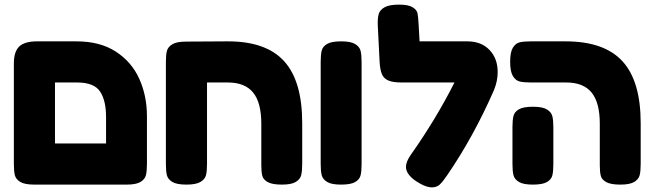

<svg xmlns="http://www.w3.org/2000/svg" viewBox="-20 -799 2828 831"><path d="M616 -296V-90Q616 -58 611.5 -40.5Q607 -23 588 -11.5Q569 0 528 0H129Q87 0 68 -11.5Q49 -23 44.5 -40Q40 -57 40 -89V-524Q40 -576 63.5 -598Q87 -620 140 -620H311Q413 -620 481.5 -575.5Q550 -531 583 -457.5Q616 -384 616 -296ZM218 -442V-178H439V-293Q439 -364 413 -403Q387 -442 314 -442Z M698 -89V-531Q698 -562 702.5 -579Q707 -596 726 -607.5Q745 -619 787 -619L963 -620Q1130 -621 1209 -535Q1288 -449 1288 -266V-90Q1288 -58 1283.5 -40.5Q1279 -23 1260 -11.5Q1241 0 1200 0Q1159 0 1139.5 -10.5Q1120 -21 1115.5 -37.5Q1111 -54 1111 -83V-263Q1111 -355 1075.5 -398.5Q1040 -442 966 -442H876V-90Q876 -58 871.5 -40.5Q867 -23 847.5 -11.5Q828 0 787 0Q745 0 726 -11.5Q707 -23 702.5 -40Q698 -57 698 -89Z M1457 -620Q1498 -620 1517 -608.5Q1536 -597 1540.5 -579.5Q1545 -562 1545 -531V-88Q1545 -57 1540.5 -39.5Q1536 -22 1517 -11Q1498 0 1456 0Q1415 0 1396 -11.5Q1377 -23 1372.5 -40.5Q1368 -58 1368 -89V-532Q1368 -563 1372.5 -580.5Q1377 -598 1396 -609Q1415 -620 1457 -620Z M2134 -487Q2134 -448 2118 -409Q2029 -206 1915 -40Q1897 -13 1883.5 -0.5Q1870 12 1849 12Q1827 12 1797 -5Q1737 -39 1737 -77Q1737 -99 1758 -129Q1868 -285 1947 -442H1718Q1681 -442 1661 -450.5Q1641 -459 1633 -478Q1625 -497 1623 -531L1615 -691Q1614 -720 1619 -738Q1624 -756 1644.5 -767.5Q1665 -779 1707 -779Q1748 -779 1766 -767.5Q1784 -756 1787 -742Q1790 -728 1792 -690L1796 -620H2003Q2063 -620 2098.5 -583Q2134 -546 2134 -487Z M2576 -83V-263Q2576 -355 2540.5 -398.5Q2505 -442 2431 -442H2278Q2246 -442 2228.5 -446.5Q2211 -451 2199.5 -470.5Q2188 -490 2188 -531Q2188 -573 2199.5 -592Q2211 -611 2228 -615.5Q2245 -620 2277 -620H2428Q2595 -620 2674 -534Q2753 -448 2753 -266V-90Q2753 -58 2748.5 -40.5Q2744 -23 2725 -11.5Q2706 0 2665 0Q2624 0 2604.5 -10.5Q2585 -21 2580.5 -37.5Q2576 -54 2576 -83ZM2287 -337Q2328 -337 2347 -325.5Q2366 -314 2370.5 -296.5Q2375 -279 2375 -248V-88Q2375 -57 2370.5 -39.5Q2366 -22 2347 -11Q2328 0 2286 0Q2245 0 2226 -11.5Q2207 -23 2202.5 -40.5Q2198 -58 2198 -89V-249Q2198 -280 2202.5 -297.5Q2207 -315 2226 -326Q2245 -337 2287 -337Z"/></svg>

Font: Fredoka One
Style: Regular
Weight: 400
Designer: Milena B. Brandão, Ben Nathan
Version: Version 2.000; ttfautohint (v1.5.33-1714) -l 8 -r 50 -G 200 